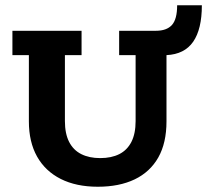

<svg xmlns="http://www.w3.org/2000/svg" viewBox="-20 -700 787 730"><path d="M351.8 10Q269.9 10 211 -19.6Q152.1 -49.3 120.9 -104.8Q89.8 -160.3 89.8 -238.6V-490.4H27.2V-583H290.1V-490.4H226.8V-239.7Q226.8 -191.9 242.8 -160.5Q258.9 -129.1 289.1 -114Q319.2 -98.9 360.8 -98.9Q403.5 -98.9 433.5 -114Q463.5 -129.1 479.6 -160.5Q495.6 -191.9 495.6 -239.7V-490.4H433V-583H573Q613.7 -583 633.6 -604.9Q653.5 -626.7 653.5 -680H747.5Q747.5 -589.3 714.6 -541.5Q681.6 -493.7 613 -490.4V-238.6Q613 -156.6 581.9 -101.4Q550.7 -46.3 492.2 -18.1Q433.6 10 351.8 10Z"/></svg>

Font: Rokkitt SemiBold
Style: Regular
Weight: 600
Designer: Vernon Adams
Foundry: Vernon Adams
Version: Version 3.103